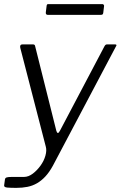

<svg xmlns="http://www.w3.org/2000/svg" viewBox="-35 -745 584 930"><path d="M44 165Q16 165 0 163.5Q-16 162 -15 153L-11 124Q-10 117 -3 114.5Q4 112 22 112H81Q103 112 124 96Q145 80 161.5 57Q178 34 185 9Q192 -16 187 -34L63 -514Q60 -530 74 -530H124Q134 -530 135 -522L238 -111Q241 -101 245.5 -101Q250 -101 256 -113L470 -519Q473 -525 476 -527.5Q479 -530 484 -530H522Q534 -530 526 -519L221 58Q204 89 185 109.5Q166 130 144.5 142.5Q123 155 98 160Q73 165 44 165ZM469 -715 465 -682Q464 -677 461.5 -675Q459 -673 452 -673H196Q191 -673 188.5 -676.5Q186 -680 187 -686L191 -718Q192 -722 193.5 -723.5Q195 -725 198 -725H462Q465 -725 467.5 -721.5Q470 -718 469 -715Z"/></svg>

Font: Libre Franklin Thin Light
Style: Italic
Weight: 300
Italic angle: -8°
Version: Version 3.000